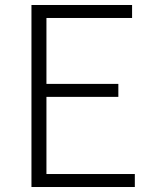

<svg xmlns="http://www.w3.org/2000/svg" viewBox="-20 -749 613 769"><path d="M106 0H520V-52H166V-361H454V-413H166V-677H509V-729H106Z"/></svg>

Font: Noto Sans SC Light
Style: Regular
Weight: 300
Designer: Ryoko NISHIZUKA 西塚涼子 (kana, bopomofo & ideographs); Paul D. Hunt (Latin, Greek & Cyrillic); Sandoll Communications 산돌커뮤니
Foundry: Adobe
Version: Version 2.004;hotconv 1.0.118;makeotfexe 2.5.65603